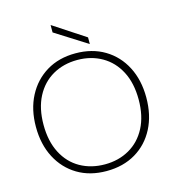

<svg xmlns="http://www.w3.org/2000/svg" viewBox="-131 -1020 1031 1141"><g transform="rotate(-15 384.5 -450.0)"><path d="M384 12Q282 12 206 -33.5Q130 -79 87.5 -160.5Q45 -242 45 -350Q45 -457 87.5 -538.5Q130 -620 206 -666Q282 -712 384 -712Q487 -712 563.5 -666Q640 -620 682 -538.5Q724 -457 724 -350Q724 -242 682 -160.5Q640 -79 563.5 -33.5Q487 12 384 12ZM385 -29Q469 -29 535.5 -67Q602 -105 639.5 -177Q677 -249 677 -350Q677 -451 639.5 -523Q602 -595 535.5 -633Q469 -671 385 -671Q300 -671 233.5 -633Q167 -595 129.5 -523Q92 -451 92 -350Q92 -249 129.5 -176.5Q167 -104 233.5 -66.5Q300 -29 385 -29ZM482 -743 286 -867V-912H287L482 -784Z"/></g></svg>

Font: DM Sans 28pt ExtraLight
Style: Regular
Weight: 250
Version: Version 4.004;gftools[0.9.30]